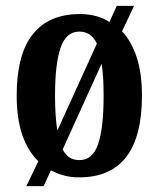

<svg xmlns="http://www.w3.org/2000/svg" viewBox="-20 -596 543 656"><path d="M111 -45Q75 -80 56 -135.5Q37 -191 37 -269Q37 -410 92 -479Q147 -548 253 -548Q311 -548 354 -521L379 -576H438L397 -489Q429 -455 447 -400.5Q465 -346 465 -269Q465 10 250 10Q222 10 198.5 3.5Q175 -3 154 -14L129 40H70ZM311 -447Q292 -488 251 -488Q206 -488 187 -433Q168 -378 168 -269Q168 -234 170 -204Q172 -174 176 -150ZM252 -49Q297 -49 315.5 -104.5Q334 -160 334 -268Q334 -300 332.5 -327.5Q331 -355 327 -378L194 -85Q204 -67 217.5 -58Q231 -49 252 -49Z"/></svg>

Font: Noto Serif Armenian ExtraCondensed
Style: Bold
Weight: 700
Width: 2
Designer: Monotype Design Team
Foundry: Monotype Imaging Inc.
Version: Version 2.008; ttfautohint (v1.8.4.7-5d5b)